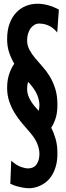

<svg xmlns="http://www.w3.org/2000/svg" viewBox="-20 -873 353 1027"><path d="M287.1 -313Q287.1 -270.5 277.6 -240.7Q268.1 -210.9 253.9 -189.9Q268.1 -162.6 277.6 -129.4Q287.1 -96.2 287.1 -53.2Q287.1 -14.2 279.1 14.6Q271 43.5 258.1 64.2Q245.1 85 229 98.4Q212.9 111.8 196 119.6Q179.2 127.4 163.8 130.6Q148.4 133.8 137.2 133.8Q131.3 133.8 121.1 133.1Q110.8 132.3 97.7 129.9Q84.5 127.4 68.6 122.8Q52.7 118.2 35.2 109.9L40 -13.2Q69.3 11.7 91.8 19.8Q114.3 27.8 129.9 27.8Q160.2 27.8 175.5 6.1Q190.9 -15.6 190.9 -50.8Q190.9 -74.2 179.7 -103.3Q168.5 -132.3 139.2 -166Q118.7 -189.5 97.2 -214.8Q75.7 -240.2 58.1 -269Q40.5 -297.9 29.3 -331.1Q18.1 -364.3 18.1 -402.8Q18.1 -442.9 28.6 -475.3Q39.1 -507.8 56.2 -532.2Q39.6 -560.5 28.8 -592.8Q18.1 -625 18.1 -663.1Q18.1 -711.9 31.5 -747.6Q44.9 -783.2 67.6 -806.6Q90.3 -830.1 119.4 -841.6Q148.4 -853 180.2 -853Q208 -853 236.8 -845.2Q265.6 -837.4 294.9 -821.8L286.1 -699.2Q273.4 -715.3 259.5 -724.9Q245.6 -734.4 232.4 -739.3Q219.2 -744.1 208.3 -745.6Q197.3 -747.1 189.9 -747.1Q175.8 -747.1 163.8 -740Q151.9 -732.9 143.3 -720.9Q134.8 -709 129.9 -692.6Q125 -676.3 125 -658.2Q125 -630.4 137 -607.7Q148.9 -585 167 -563.2Q185.1 -541.5 206.1 -518.3Q227.1 -495.1 245.1 -466.1Q263.2 -437 275.1 -399.7Q287.1 -362.3 287.1 -313ZM129.9 -435.1Q127.4 -425.8 126.2 -416.3Q125 -406.7 125 -397Q125 -379.9 130.1 -364.5Q135.3 -349.1 143.6 -335Q151.9 -320.8 163.1 -307.1Q174.3 -293.5 187 -279.8Q188.5 -286.6 189.7 -294.2Q190.9 -301.8 190.9 -311Q190.9 -334.5 179.7 -363.3Q168.5 -392.1 139.2 -425.8Z"/></svg>

Font: Mouse Memoirs
Style: Regular
Weight: 400
Version: Version 1.000